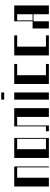

<svg xmlns="http://www.w3.org/2000/svg" viewBox="1148 -1972 824 3161"><g transform="rotate(-90 1560.5 -392.0)"><path d="M70 -570H400V0H385V-522H214.5V0H70Z M540 -570H870V0H540ZM855 -48V-522H684.5V-48Z M1360 0H1215.5V-522H1075V0H980V-48H1060V-570H1360Z M1500 -570H1618.2V0H1500ZM1500 -784H1618.2V-736H1500Z M1758 -570H2088V-522H1902.5V-48H2088V0H1758Z M2228 -570H2558V-522H2372.5V-48H2558V0H2228Z M2906 0V-253H2790V0H2671.8V-268H2790V-570H3050.5V0ZM2906 -268V-522H2805V-268Z"/></g></svg>

Font: Facade Sud
Style: Regular
Weight: 100
Designer: Éléonore Fines
Foundry: Velvetyne Type Foundry
Version: Version 1.001;Glyphs 3.2 (3202)